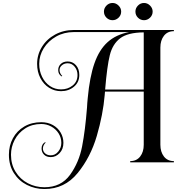

<svg xmlns="http://www.w3.org/2000/svg" viewBox="-20 -998 1210 1293"><path d="M1060 -678V-23Q1060 25 1084 56Q1108 87 1151 87V95H857V87Q900 87 924 56Q948 25 948 -23V-381H687L685 -357Q674 -227 632 -83Q590 61 502.5 168Q415 275 279 275Q216 275 161.5 247.5Q107 220 73.5 167.5Q40 115 40 44Q40 -17 67 -67Q94 -117 143.5 -146Q193 -175 258 -175Q302 -175 336 -156Q370 -137 388.5 -105Q407 -73 407 -36Q407 6 381.5 33Q356 60 322 60Q293 60 276.5 43.5Q260 27 260 2Q260 -27 284 -41L287 -37Q280 -31 274.5 -20.5Q269 -10 269 2Q269 22 284 35Q299 48 322 48Q352 48 372.5 22.5Q393 -3 393 -36Q393 -71 374.5 -100Q356 -129 325 -146Q294 -163 258 -163Q196 -163 149.5 -133Q103 -103 78.5 -55.5Q54 -8 54 44Q54 109 85 159Q116 209 167.5 236Q219 263 279 263Q391 263 451.5 179.5Q512 96 533 -12.5Q554 -121 566 -274Q567 -301 571 -339Q584 -480 616 -571.5Q648 -663 704.5 -714Q761 -765 849 -782H477Q411 -782 358 -752Q305 -722 274.5 -673Q244 -624 244 -568Q244 -520 263.5 -480.5Q283 -441 316.5 -418.5Q350 -396 391 -396Q437 -396 469.5 -422.5Q502 -449 502 -493Q502 -525 483 -548.5Q464 -572 436 -572Q413 -572 397 -558.5Q381 -545 381 -526Q381 -514 386.5 -503.5Q392 -493 399 -487L396 -483Q372 -497 372 -526Q372 -551 389.5 -567.5Q407 -584 436 -584Q469 -584 491.5 -559Q514 -534 514 -493Q514 -444 478 -414Q442 -384 391 -384Q347 -384 310.5 -407Q274 -430 252 -472Q230 -514 230 -568Q230 -630 262.5 -682.5Q295 -735 351.5 -765.5Q408 -796 477 -796H1151V-788Q1108 -788 1084 -757Q1060 -726 1060 -678ZM948 -395V-780Q840 -779 789 -740Q738 -701 719.5 -626.5Q701 -552 688 -395ZM796 -920Q796 -896 778.5 -879Q761 -862 738 -862Q714 -862 697 -879Q680 -896 680 -920Q680 -943 697 -960.5Q714 -978 738 -978Q761 -978 778.5 -960.5Q796 -943 796 -920ZM1008 -920Q1008 -896 990.5 -879Q973 -862 950 -862Q926 -862 909 -879Q892 -896 892 -920Q892 -943 909 -960.5Q926 -978 950 -978Q973 -978 990.5 -960.5Q1008 -943 1008 -920Z"/></svg>

Font: Myanmar April Display
Style: Regular
Weight: 400
Designer: Khon Soe Zaw Thu
Foundry: Myanmar OS
Version: Version 2.50 April 12, 2019